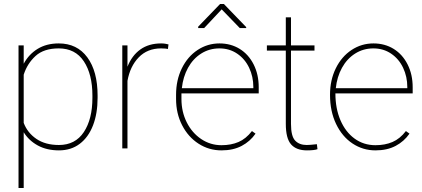

<svg xmlns="http://www.w3.org/2000/svg" viewBox="-20 -745 2121 964"><path d="M73 -517H99V-425Q125 -473 169.5 -500Q214 -527 275 -527Q367 -527 418.5 -457Q470 -387 470 -265V-254Q470 -175 447 -115.5Q424 -56 380.5 -23Q337 10 276 10Q215 10 170 -14.5Q125 -39 99 -81V199H73ZM275 -502Q200 -502 158.5 -464Q117 -426 99 -370V-128Q118 -78 163 -47.5Q208 -17 276 -17Q358 -17 401 -82Q444 -147 444 -254V-265Q444 -372 401 -437Q358 -502 275 -502Z M594 -517H620V-410Q642 -466 684.5 -496.5Q727 -527 789 -527Q800 -527 809.5 -525.5Q819 -524 826 -522L823 -499Q818 -500 812 -501Q805 -502 789 -502Q720 -502 676.5 -457Q633 -412 620 -339V0H594Z M1184 -604 1093 -698 1005 -604H975V-611L1085 -725H1104L1216 -609V-604ZM864 -248V-269Q864 -343 893 -402Q922 -461 972 -494Q1022 -527 1082 -527Q1139 -527 1183.5 -499.5Q1228 -472 1253.5 -421.5Q1279 -371 1279 -307V-276H891Q891 -262 891 -248Q891 -184 917.5 -131Q944 -78 990 -47Q1036 -16 1092 -16Q1140 -16 1177.5 -32Q1215 -48 1245 -87L1263 -74Q1236 -35 1193.5 -12.5Q1151 10 1092 10Q1029 10 977 -23.5Q925 -57 894.5 -116Q864 -175 864 -248ZM893 -302H1252V-308Q1252 -360 1231 -404.5Q1210 -449 1171 -475.5Q1132 -502 1082 -502Q1031 -502 990 -476Q949 -450 924 -404.5Q899 -359 893 -302Z M1520 -17Q1535 -17 1571 -21L1574 4Q1558 10 1521 10Q1468 10 1441.5 -20Q1415 -50 1415 -123V-491H1320V-517H1415V-658H1441V-517H1559V-491H1441V-123Q1441 -61 1462 -39Q1483 -17 1520 -17Z M1637 -269Q1637 -343 1666 -402Q1695 -461 1745 -494Q1795 -527 1855 -527Q1912 -527 1956.5 -499.5Q2001 -472 2026.5 -421.5Q2052 -371 2052 -307V-276H1664Q1664 -200 1689.5 -141Q1715 -82 1760.5 -49Q1806 -16 1865 -16Q1913 -16 1950.5 -32Q1988 -48 2018 -87L2036 -74Q2009 -35 1966.5 -12.5Q1924 10 1865 10Q1802 10 1750 -24.5Q1698 -59 1667.5 -122.5Q1637 -186 1637 -269ZM1666 -302H2025V-308Q2025 -360 2004 -404.5Q1983 -449 1944 -475.5Q1905 -502 1855 -502Q1804 -502 1763 -476Q1722 -450 1697 -404.5Q1672 -359 1666 -302Z"/></svg>

Font: FreesentationVF
Style: Regular
Weight: 400
Designer: glyphs from Roboto by Christian Robertson / Hangul glyphs from Noto Sans CJK(Source Han Sans) by Jang Soo-young and Kang
Foundry: PT&
Version: Version 2.001;Glyphs 3.3.1 (3343)